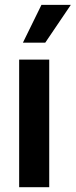

<svg xmlns="http://www.w3.org/2000/svg" viewBox="-20 -778 314 798"><path d="M59.6 -530.3H184.6V0H59.6ZM152.3 -757.8H274.4L168 -600.6H75.2Z"/></svg>

Font: Pretendard SemiBold
Style: Regular
Weight: 600
Designer: Base glyphs from Inter by Rasmus Andersson; Hangeul glyphs from Noto Sans CJK(Source Han Sans) by Jang Soo-young and Kan
Foundry: Kil Hyung-jin
Version: Version 1.309